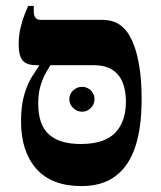

<svg xmlns="http://www.w3.org/2000/svg" viewBox="-20 -617 542 648"><path d="M255 11Q154 11 102.5 -47.5Q51 -106 51 -207Q51 -262 62.5 -299.5Q74 -337 89 -360Q104 -383 112 -395V-419H150V-397Q144 -387 134 -369.5Q124 -352 116.5 -326.5Q109 -301 109 -267Q109 -196 145 -163.5Q181 -131 252 -131Q332 -131 368.5 -168.5Q405 -206 405 -275Q405 -311 394 -338.5Q383 -366 359 -381.5Q335 -397 295 -397H103Q69 -397 56 -413.5Q43 -430 43 -466Q43 -497 49.5 -524Q56 -551 64 -570.5Q72 -590 75 -597H94V-576Q94 -565 99.5 -557.5Q105 -550 117 -550H323Q360 -550 383.5 -534Q407 -518 420 -491Q426 -482 435 -456.5Q444 -431 451 -388Q458 -345 458 -281Q458 -188 437 -123Q416 -58 371 -23.5Q326 11 255 11ZM257 -240Q240 -240 227 -252.5Q214 -265 214 -282Q214 -300 227 -312Q240 -324 257 -324Q274 -324 286.5 -312Q299 -300 299 -282Q299 -265 286.5 -252.5Q274 -240 257 -240Z"/></svg>

Font: Frank Ruhl Libre SemiBold
Style: Regular
Weight: 600
Designer: Yanek Iontef
Foundry: Fontef
Version: Version 6.003;gftools[0.9.30]